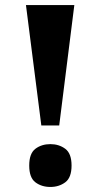

<svg xmlns="http://www.w3.org/2000/svg" viewBox="-20 -734 398 762"><path d="M144 -236 83 -714H275L215 -236ZM180 8Q145 8 120.5 -10.5Q96 -29 96 -77Q96 -125 120.5 -143.5Q145 -162 180 -162Q214 -162 239 -143.5Q264 -125 264 -77Q264 -29 239 -10.5Q214 8 180 8Z"/></svg>

Font: Noto Serif Condensed Black
Style: Regular
Weight: 900
Width: 3
Designer: Monotype Design Team
Foundry: Monotype Imaging Inc.
Version: Version 2.015; ttfautohint (v1.8.4.7-5d5b)